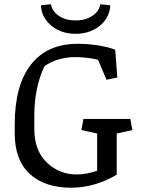

<svg xmlns="http://www.w3.org/2000/svg" viewBox="-20 -879 675 910"><path d="M533.2 -51.3Q486.3 -22.5 430.2 -5.9Q374 10.7 318.8 10.7Q190.9 10.7 120.4 -55.2Q49.8 -121.1 49.8 -246.6V-290Q49.8 -474.6 126.7 -573Q203.6 -671.4 348.6 -671.4Q396.5 -671.4 443.8 -664.1Q491.2 -656.7 525.9 -643.6L536.1 -511.7L484.9 -501L444.8 -595.2Q426.3 -600.6 397 -604.5Q367.7 -608.4 337.4 -608.4Q294.9 -608.4 256.6 -596.9Q218.3 -585.4 190.9 -565.4Q168.5 -520 155.5 -459.7Q142.6 -399.4 142.6 -333.5V-268.6Q142.6 -165.5 201.7 -108.9Q260.7 -52.2 343.3 -52.2Q368.7 -52.2 393.6 -57.1Q418.5 -62 440.4 -69.8V-246.1L365.7 -262.7L375.5 -315.4H597.7L607.4 -262.7L533.2 -246.1ZM502.4 -854Q502.4 -829.6 491.2 -805.4Q480 -781.2 459 -762Q438 -742.7 407.5 -730.7Q377 -718.8 338.4 -718.8Q299.8 -718.8 269.3 -730.7Q238.8 -742.7 217.8 -762Q196.8 -781.2 185.5 -805.4Q174.3 -829.6 174.3 -854L221.7 -858.9Q221.7 -852.1 227.5 -839.1Q233.4 -826.2 246.8 -813.5Q260.3 -800.8 282.7 -791.5Q305.2 -782.2 338.4 -782.2Q371.6 -782.2 394 -791.5Q416.5 -800.8 429.9 -813.5Q443.4 -826.2 449.2 -839.1Q455.1 -852.1 455.1 -858.9Z"/></svg>

Font: Noticia Text
Style: Regular
Weight: 400
Designer: JM Sole
Foundry: JM Sole
Version: Version 1.003